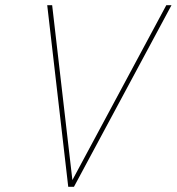

<svg xmlns="http://www.w3.org/2000/svg" viewBox="-20 -720 681 740"><path d="M162 -700 243 0H265L641 -700H621L259 -26L181 -700Z"/></svg>

Font: Advent Pro Thin
Style: Italic
Weight: 250
Italic angle: -12°
Version: Version 3.000